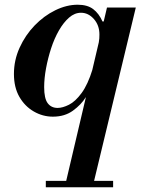

<svg xmlns="http://www.w3.org/2000/svg" viewBox="-20 -482 595 813"><path d="M257 298 433 -450H555L375 298ZM174 311V284H459V311ZM204 12Q161 12 123 -10Q85 -32 62 -72Q39 -112 39 -169Q39 -227 63 -280Q87 -333 126.5 -374Q166 -415 214 -438.5Q262 -462 309 -462Q350 -462 374.5 -443.5Q399 -425 414 -391H421L398 -300Q400 -311 400.5 -319.5Q401 -328 401 -336Q401 -375 377.5 -401.5Q354 -428 323 -428Q296 -428 272.5 -407.5Q249 -387 229.5 -353Q210 -319 196.5 -277.5Q183 -236 175 -193Q167 -150 167 -113Q167 -65 182 -45Q197 -25 224 -25Q245 -25 272 -38.5Q299 -52 325.5 -88Q352 -124 372 -189L350 -70H343Q324 -39 289 -13.5Q254 12 204 12Z"/></svg>

Font: Libre Bodoni Medium
Style: Italic
Weight: 500
Italic angle: -13°
Designer: Pablo Impallari, Rodrigo Fuenzalida
Foundry: Impallari Type
Version: Version 2.005;gftools[0.9.23]